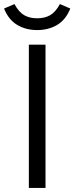

<svg xmlns="http://www.w3.org/2000/svg" viewBox="-55 -925 366 945"><path d="M87 0V-705H169V0ZM-35 -883 16 -905Q38 -865 64.5 -850Q91 -835 128 -835Q165 -835 191.5 -850Q218 -865 240 -905L291 -883Q269 -828 226.5 -802.5Q184 -777 128 -777Q72 -777 29.5 -802.5Q-13 -828 -35 -883Z"/></svg>

Font: wassup Sans
Style: Regular
Weight: 400
Version: Version 2.001